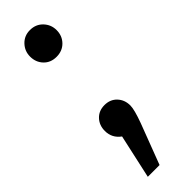

<svg xmlns="http://www.w3.org/2000/svg" viewBox="-228 -498 670 670"><g transform="rotate(-45 107.5 -162.5)"><path d="M107 -489Q136 -489 154.5 -469.5Q173 -450 173 -423Q173 -395 154.5 -376Q136 -357 107 -357Q78 -357 60 -376Q42 -395 42 -423Q42 -450 60.5 -469.5Q79 -489 107 -489ZM169 -55Q169 -35 151 14L94 164H36L72 1Q43 -20 43 -55Q43 -83 60.5 -101.5Q78 -120 106 -120Q134 -120 151.5 -101.5Q169 -83 169 -55Z"/></g></svg>

Font: Fira Sans Condensed
Style: Regular
Weight: 400
Width: 3
Designer: Carrois Corporate & Edenspiekermann AG
Foundry: Carrois Corporate GbR & Edenspiekermann AG
Version: Version 4.202;PS 004.202;hotconv 1.0.88;makeotf.lib2.5.64775